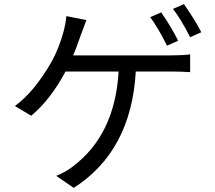

<svg xmlns="http://www.w3.org/2000/svg" viewBox="-20 -850 1040 929"><path d="M788 -629Q748 -710 707 -767L760 -790Q808 -721 842 -653ZM807 -582Q864 -582 900 -587V-501Q854 -504 807 -504H637Q615 -119 337 59L252 1Q298 -17 333 -45Q536 -198 554 -504H297Q224 -367 131 -290L52 -337Q145 -404 230 -552Q265 -616 286 -692Q298 -735 301 -772L398 -753Q384 -717 372 -683Q348 -614 334 -582ZM870 -830Q923 -755 954 -694L900 -670Q854 -760 817 -807Z"/></svg>

Font: Source Han Sans K Regular
Style: Regular
Weight: 400
Designer: Ryoko NISHIZUKA  (kana & ideographs); Paul D. Hunt (Latin, Greek & Cyrillic); Wenlong ZHANG  (bopomofo); Sandoll Communi
Foundry: Adobe Systems Incorporated
Version: Version 1.00 July 18, 2014, initial release